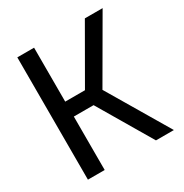

<svg xmlns="http://www.w3.org/2000/svg" viewBox="-170 -869 958 1002"><g transform="rotate(-30 309.0 -368.5)"><path d="M73 0V-737H174V-412H293L480 -737H587L373 -368L591 0H483L293 -322H174V0Z"/></g></svg>

Font: Exo Thin Medium
Style: Regular
Weight: 500
Version: Version 2.000